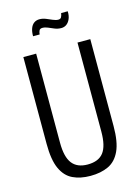

<svg xmlns="http://www.w3.org/2000/svg" viewBox="-129 -931 737 1014"><g transform="rotate(-15 239.5 -423.5)"><path d="M237 12Q182 12 141 -7.5Q100 -27 78 -75.5Q56 -124 56 -211V-686H126V-199Q126 -121 153.5 -85.5Q181 -50 238 -50Q298 -50 325 -85.5Q352 -121 352 -199V-686H422V-211Q422 -124 399.5 -75.5Q377 -27 335.5 -7.5Q294 12 237 12ZM134 -779Q134 -804 140.5 -821.5Q147 -839 159.5 -848Q172 -857 189 -857Q207 -857 224 -850Q241 -843 257 -836Q273 -829 286 -829Q298 -829 302.5 -837.5Q307 -846 309 -859H345Q346 -835 338.5 -817.5Q331 -800 318.5 -791Q306 -782 290 -782Q271 -782 254 -789Q237 -796 222 -802.5Q207 -809 193 -809Q180 -809 175.5 -800.5Q171 -792 170 -779Z"/></g></svg>

Font: Archivo ExtraCondensed Light
Style: Regular
Weight: 300
Width: 2
Designer: Hector Gatti
Foundry: Omnibus-Type
Version: Version 2.001